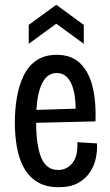

<svg xmlns="http://www.w3.org/2000/svg" viewBox="-20 -770 460 802"><path d="M225 12Q170 12 134 -11Q98 -34 78 -72.5Q58 -111 50 -159Q42 -207 42 -258Q42 -312 50.5 -362.5Q59 -413 78.5 -453.5Q98 -494 132 -517.5Q166 -541 217 -541Q279 -541 315.5 -505Q352 -469 367 -406.5Q382 -344 379 -263L131 -257Q131 -164 152 -112Q173 -60 223 -60Q259 -60 282.5 -89Q306 -118 303 -176L385 -171Q387 -144 381 -112.5Q375 -81 357 -52.5Q339 -24 307 -6Q275 12 225 12ZM217 -465Q142 -465 132 -311L296 -316Q295 -390 274.5 -427.5Q254 -465 217 -465ZM100 -587V-666L215 -750L330 -666V-587L215 -671Z"/></svg>

Font: Bricolage Grotesque 12pt Condensed
Style: Regular
Weight: 400
Width: 3
Designer: Mathieu Triay
Foundry: Atelier Triay
Version: Version 1.001; ttfautohint (v1.8.4.7-5d5b);gftools[0.9.33.de